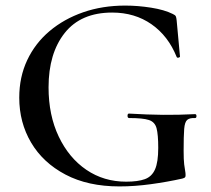

<svg xmlns="http://www.w3.org/2000/svg" viewBox="-20 -656 757 688"><path d="M408 12Q295 12 214.5 -30.5Q134 -73 91.5 -145Q49 -217 49 -306Q49 -380 77.5 -440.5Q106 -501 157.5 -544.5Q209 -588 278 -612Q347 -636 429 -636Q474 -636 521.5 -628.5Q569 -621 599 -606Q608 -602 610 -597.5Q612 -593 613 -583L625 -453Q625 -451 620 -449.5Q615 -448 613 -452Q583 -527 523 -569Q463 -611 382 -611Q270 -611 212 -538Q154 -465 154 -343Q154 -243 190.5 -166.5Q227 -90 289.5 -47.5Q352 -5 432 -5Q474 -5 499 -14Q524 -23 535.5 -49Q547 -75 547 -126Q547 -174 541 -196.5Q535 -219 513.5 -226Q492 -233 443 -233Q437 -233 437 -241Q437 -249 442 -249Q509 -245 564 -244.5Q619 -244 679 -247Q684 -247 684 -240Q684 -233 679 -233Q660 -234 651 -226.5Q642 -219 640 -194Q638 -169 638 -116Q638 -83 640 -67Q642 -51 643.5 -43.5Q645 -36 645 -28Q645 -22 642.5 -20Q640 -18 633 -16Q579 -4 520.5 4Q462 12 408 12Z"/></svg>

Font: Cormorant Light SemiBold
Style: Regular
Weight: 600
Version: Version 4.000